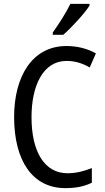

<svg xmlns="http://www.w3.org/2000/svg" viewBox="-20 -963 542 993"><path d="M443 -934V-943H344C322 -898 288 -844 253 -795V-783H307C349 -819 418 -894 443 -934ZM325 -648C370 -648 410 -634 444 -614L476 -687C431 -712 379 -725 324 -725C145 -725 53 -565 53 -358C53 -129 150 10 318 10C374 10 416 1 455 -18V-94C416 -78 375 -67 329 -67C211 -67 143 -177 143 -357C143 -519 202 -648 325 -648Z"/></svg>

Font: Noto Sans Sinhala UI Condensed
Style: Regular
Weight: 400
Width: 3
Designer: Jelle Bosma - Monotype Design Team
Foundry: Monotype Imaging Inc.
Version: Version 2.006